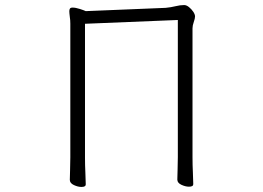

<svg xmlns="http://www.w3.org/2000/svg" viewBox="-20 -732 1040 759"><path d="M683 -653 316 -638V-109Q316 -78 317.5 -49Q319 -20 319 -3Q319 7 302 7Q288 7 272 -0.5Q256 -8 256 -21Q256 -33 257 -58.5Q258 -84 258 -110V-608Q258 -624 258 -638.5Q258 -653 256 -665Q255 -673 254.5 -678.5Q254 -684 254 -688Q254 -694 256.5 -698Q259 -702 267 -702Q279 -702 296 -696.5Q313 -691 319 -688L635 -701Q656 -703 674 -707.5Q692 -712 708 -712Q717 -712 727 -704Q737 -696 744 -685.5Q751 -675 751 -667Q751 -659 746 -645Q741 -631 741 -620V-110Q741 -79 742.5 -50Q744 -21 744 -4Q744 6 727 6Q713 6 697 -1.5Q681 -9 681 -22Q681 -34 682 -59.5Q683 -85 683 -111Z"/></svg>

Font: Moon Stars Kai T Light
Style: Regular
Weight: 300
Designer: GuiWonder
Version: Version 1.101